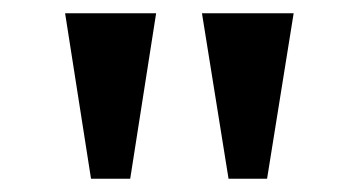

<svg xmlns="http://www.w3.org/2000/svg" viewBox="-20 -793 539 289"><path d="M324 -524 284 -773H422L382 -524ZM117 -524 78 -773H215L176 -524Z"/></svg>

Font: Noto Serif Telugu SemiBold
Style: Regular
Weight: 600
Designer: Jelle Bosma - Monotype Design Team
Foundry: Monotype Imaging Inc.
Version: Version 2.005; ttfautohint (v1.8.4.7-5d5b)